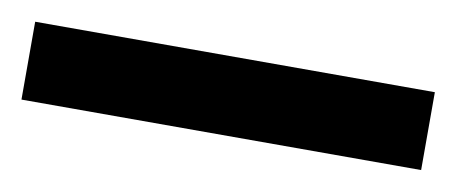

<svg xmlns="http://www.w3.org/2000/svg" viewBox="-40 29 485 204"><g transform="rotate(10 202.5 131.0)"><path d="M418 88.9V172.9H-13.2V88.9Z"/></g></svg>

Font: BioRhyme
Style: Regular
Weight: 400
Designer: Aoife Mooney
Foundry: Aoife Mooney Type
Version: Version 1.500;PS 001.500;hotconv 1.0.88;makeotf.lib2.5.64775